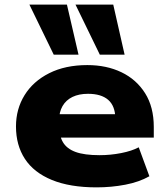

<svg xmlns="http://www.w3.org/2000/svg" viewBox="-20 -798 726 829"><path d="M397 11Q282 11 204 -21Q126 -53 87.5 -112Q49 -171 49 -252Q49 -327 86 -387Q123 -447 192.5 -482Q262 -517 357 -517Q440 -517 504.5 -486Q569 -455 606.5 -395.5Q644 -336 644 -250V-204H209V-305H492L478 -288Q477 -341 447 -367Q417 -393 360 -393Q321 -393 293 -379.5Q265 -366 250 -340Q235 -314 235 -277V-257Q235 -213 251.5 -184.5Q268 -156 306 -142Q344 -128 410 -128Q457 -128 503 -137Q549 -146 579 -162L625 -37Q581 -12 521 -0.5Q461 11 397 11ZM411 -562 306 -778H469L518 -562ZM212 -562 107 -778H269L319 -562Z"/></svg>

Font: Nunito Sans 7pt SemiExpanded Black
Style: Regular
Weight: 900
Width: 6
Designer: Vernon Adams
Foundry: Vernon Adams
Version: Version 3.101;gftools[0.9.27]